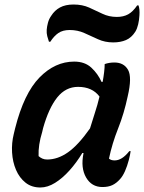

<svg xmlns="http://www.w3.org/2000/svg" viewBox="-20 -820 640 851"><path d="M309 -547Q356 -547 385 -520Q414 -493 430 -457H435Q439 -479 441.5 -500Q444 -521 444 -536Q464 -543 487 -543Q529 -543 547.5 -510.5Q566 -478 546 -393Q530 -317 503.5 -250.5Q477 -184 463 -117Q472 -109 488 -109Q521 -109 553 -150H559Q558 -142 556 -132.5Q554 -123 551 -111Q544 -84 534 -61.5Q524 -39 512 -26Q496 -8 478 0.5Q460 9 434 9Q386 9 361.5 -33.5Q337 -76 350 -140V-142H345Q319 -99 288 -64.5Q257 -30 224 -9.5Q191 11 159 11Q120 11 93 -10.5Q66 -32 51 -67Q36 -102 33.5 -144Q31 -186 41 -226L47 -251Q86 -406 155 -476.5Q224 -547 309 -547ZM151 -128Q159 -121 168 -117Q177 -113 189 -113Q236 -113 281.5 -145Q327 -177 379 -251Q389 -285 400.5 -319.5Q412 -354 421 -392Q389 -435 326 -435Q271 -435 233.5 -388Q196 -341 171 -252L167 -235Q149 -177 151 -128ZM498 -745Q527 -745 548 -756.5Q569 -768 588 -796H594Q600 -779 598 -752Q597 -732 592.5 -712.5Q588 -693 580 -680Q563 -653 538.5 -642.5Q514 -632 482 -632Q445 -632 414.5 -646Q384 -660 354 -673.5Q324 -687 289 -687Q258 -687 238.5 -673.5Q219 -660 203 -635H197Q193 -646 189.5 -659.5Q186 -673 187 -688Q188 -702 192.5 -719Q197 -736 207 -750Q222 -774 246 -787Q270 -800 306 -800Q345 -800 375 -786.5Q405 -773 434 -759Q463 -745 498 -745Z"/></svg>

Font: Recursive Sn Csl St SmB
Style: Italic
Weight: 600
Italic angle: -15°
Version: Version 1.079;hotconv 1.0.112;makeotfexe 2.5.65598; ttfautoh